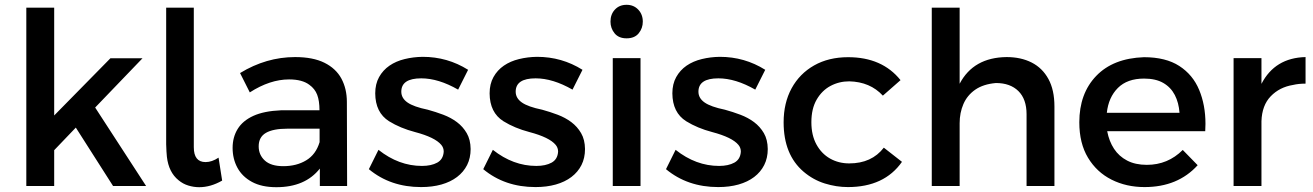

<svg xmlns="http://www.w3.org/2000/svg" viewBox="-20 -774 5463 799"><path d="M588 0H450.5L295.5 -243L205.5 -149V0H89.5V-742H205.5V-293.5L439.5 -531.5H573L376 -326.5Z M809 5Q786.5 5 764 -1.8Q741.5 -8.5 723 -24Q682 -57 674.5 -121.5Q672.5 -140 671.5 -173.5V-742H786.5V-161.5Q786.5 -99.5 835.5 -99.5Q862 -99.5 889.5 -118L904.5 -22.5Q856.5 5 809 5Z M1130 5Q1069 5 1028.5 -17Q988 -39 968 -76Q948 -113 948 -158.5Q948 -203 969 -237.2Q990 -271.5 1034.2 -291.8Q1078.5 -312 1149 -315H1309.5Q1309.5 -354.5 1300 -379.5Q1290.5 -404.5 1267.5 -421Q1238 -443.5 1183 -443.5Q1103.5 -443.5 1019.5 -389.5L979 -470Q1088 -536.5 1208 -536.5Q1282.5 -536.5 1330.2 -512.8Q1378 -489 1400.8 -446.8Q1423.5 -404.5 1423.5 -349.5L1424.5 0H1311V-72.5Q1250 5 1130 5ZM1159 -82.5Q1214 -82.5 1254.2 -106.8Q1294.5 -131 1310 -182.5V-238.5H1176Q1116.5 -238.5 1086.5 -221Q1056.5 -203.5 1056.5 -165Q1056.5 -129.5 1082 -106Q1107.5 -82.5 1159 -82.5Z M1732.5 4.5Q1604.5 4.5 1515 -70L1555 -150.5Q1639.5 -83.5 1736 -83.5Q1774.5 -83.5 1799.5 -97.2Q1824.5 -111 1826.5 -143Q1826.5 -159 1816.5 -171Q1790.5 -202.5 1707 -224.5Q1646 -240.5 1599 -269.5Q1542 -305.5 1541.5 -385.5Q1541.5 -424.5 1557.5 -453.2Q1573.5 -482 1600.8 -500.8Q1628 -519.5 1664 -528.2Q1700 -537 1739 -537.5Q1842 -537.5 1928 -483.5L1886.5 -401Q1804.5 -448 1733 -448Q1650 -448 1650 -392.5Q1650 -365.5 1675.8 -347.5Q1701.5 -329.5 1760 -317.5Q1793 -308.5 1824.8 -296.5Q1856.5 -284.5 1881.5 -265.8Q1906.5 -247 1922.2 -220Q1938 -193 1938.5 -154Q1938.5 -116.5 1923.8 -87.2Q1909 -58 1882 -37.5Q1855 -17 1817 -6.2Q1779 4.5 1732.5 4.5Z M2208.5 4.5Q2080.5 4.5 1991 -70L2031 -150.5Q2115.5 -83.5 2212 -83.5Q2250.5 -83.5 2275.5 -97.2Q2300.5 -111 2302.5 -143Q2302.5 -159 2292.5 -171Q2266.5 -202.5 2183 -224.5Q2122 -240.5 2075 -269.5Q2018 -305.5 2017.5 -385.5Q2017.5 -424.5 2033.5 -453.2Q2049.5 -482 2076.8 -500.8Q2104 -519.5 2140 -528.2Q2176 -537 2215 -537.5Q2318 -537.5 2404 -483.5L2362.5 -401Q2280.5 -448 2209 -448Q2126 -448 2126 -392.5Q2126 -365.5 2151.8 -347.5Q2177.5 -329.5 2236 -317.5Q2269 -308.5 2300.8 -296.5Q2332.5 -284.5 2357.5 -265.8Q2382.5 -247 2398.2 -220Q2414 -193 2414.5 -154Q2414.5 -116.5 2399.8 -87.2Q2385 -58 2358 -37.5Q2331 -17 2293 -6.2Q2255 4.5 2208.5 4.5Z M2587.5 -614.5Q2554.5 -614.5 2537.5 -635.5Q2520.5 -656.5 2520.5 -684Q2520.5 -714.5 2539 -734.2Q2557.5 -754 2587.5 -754Q2617 -754 2636 -734Q2655 -714 2655 -684Q2655 -656.5 2638 -635.5Q2621 -614.5 2587.5 -614.5ZM2645.5 0H2530V-532H2645.5Z M2969 4.5Q2841 4.5 2751.5 -70L2791.5 -150.5Q2876 -83.5 2972.5 -83.5Q3011 -83.5 3036 -97.2Q3061 -111 3063 -143Q3063 -159 3053 -171Q3027 -202.5 2943.5 -224.5Q2882.5 -240.5 2835.5 -269.5Q2778.5 -305.5 2778 -385.5Q2778 -424.5 2794 -453.2Q2810 -482 2837.2 -500.8Q2864.5 -519.5 2900.5 -528.2Q2936.5 -537 2975.5 -537.5Q3078.5 -537.5 3164.5 -483.5L3123 -401Q3041 -448 2969.5 -448Q2886.5 -448 2886.5 -392.5Q2886.5 -365.5 2912.2 -347.5Q2938 -329.5 2996.5 -317.5Q3029.5 -308.5 3061.2 -296.5Q3093 -284.5 3118 -265.8Q3143 -247 3158.8 -220Q3174.5 -193 3175 -154Q3175 -116.5 3160.2 -87.2Q3145.5 -58 3118.5 -37.5Q3091.5 -17 3053.5 -6.2Q3015.5 4.5 2969 4.5Z M3508.5 4.5Q3460.5 4.5 3412.2 -10.5Q3364 -25.5 3324 -59.5Q3241 -130.5 3241 -265Q3241 -345.5 3274.2 -406.5Q3307.5 -467.5 3368 -501.8Q3428.5 -536 3509.5 -536Q3651 -536 3727.5 -440.5L3654 -376Q3601 -433.5 3514 -435.5Q3472 -435.5 3436.2 -416.5Q3400.5 -397.5 3378.5 -359.5Q3356.5 -321.5 3356.5 -265.5Q3356.5 -211.5 3377.5 -173Q3398.5 -134.5 3434.2 -114.2Q3470 -94 3514 -94Q3607.5 -94 3658 -159.5L3733.5 -100.5Q3660 4.5 3508.5 4.5Z M4368 0H4252V-298.5Q4252 -361.5 4218 -395Q4184 -428.5 4124.5 -428.5Q4072 -424 4038.5 -400.8Q4005 -377.5 3989.2 -341Q3973.5 -304.5 3973.5 -261.5V0H3857.5V-742H3973.5V-425.5Q4031 -535 4169 -536.5Q4228.5 -536.5 4273.2 -513.8Q4318 -491 4343 -445.2Q4368 -399.5 4368 -331Z M4743 4.5Q4667 4.5 4605.5 -26.5Q4544 -57.5 4507.8 -117.5Q4471.5 -177.5 4471.5 -265Q4471.5 -385 4542 -458.2Q4612.5 -531.5 4740.5 -536Q4831 -536 4887.5 -499.5Q4944 -463 4970.2 -400Q4996.5 -337 4996.5 -258.5L4995.5 -228H4587.5Q4595.5 -186 4616 -154.8Q4636.5 -123.5 4670.5 -105.8Q4704.5 -88 4752.5 -88Q4840 -88 4902 -150L4964 -86.5Q4881.5 4.5 4743 4.5ZM4888.5 -304.5Q4885.5 -346.5 4869 -378.5Q4852.5 -410.5 4821 -428.8Q4789.5 -447 4741 -447Q4671 -447 4632 -408Q4593 -369 4586 -304.5Z M5229.5 0H5113.5V-532H5229.5V-425Q5285.5 -533.5 5413 -536.5V-426Q5384 -426 5361 -420.5Q5305 -411.5 5268.2 -373.5Q5231.5 -335.5 5229.5 -269.5Z"/></svg>

Font: Argentum Novus Medium
Style: Regular
Weight: 500
Designer: Julieta Ulanovsky (font) & Cristiano Sobral (main changes)
Foundry: Julieta Ulanovsky (font) & Cristiano Sobral (main changes)
Version: Version 3.00;November 27, 2020;FontCreator 13.0.0.2655 64-bi